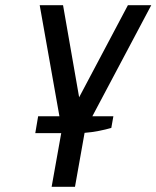

<svg xmlns="http://www.w3.org/2000/svg" viewBox="-20 -720 603 740"><path d="M179 0 216 -207H116L127 -272H209L133 -700H223L285 -345L473 -700H563L336 -272H417L409 -227Q389 -221 361 -215.5Q333 -210 306 -208L269 0Z"/></svg>

Font: Cuprum
Style: Italic
Weight: 400
Italic angle: -10°
Designer: Jovanny Lemonad
Foundry: Jovanny Lemonad
Version: Version 3.000